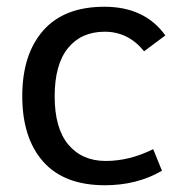

<svg xmlns="http://www.w3.org/2000/svg" viewBox="-20 -543 534 569"><path d="M46 -258C46 -175.3 66.7 -110.7 108 -64C149.3 -17.3 210.3 6 291 6C354.3 6 410.7 -8.3 460 -37L434 -101C387.3 -77.7 340.5 -66 293.5 -66C246.5 -66 209.5 -82.2 182.5 -114.5C155.5 -146.8 142 -194.5 142 -257.5C142 -320.5 155.2 -368.2 181.5 -400.5C207.8 -432.8 244.2 -449 290.5 -449C336.8 -449 375.7 -429.7 407 -391L470 -438C429.3 -494.7 369.2 -523 289.5 -523C209.8 -523 149.3 -499.5 108 -452.5C66.7 -405.5 46 -340.7 46 -258Z"/></svg>

Font: Telex Regular
Style: Regular
Weight: 400
Designer: Andres Torresi
Foundry: Andres Torresi
Version: Version 1.001